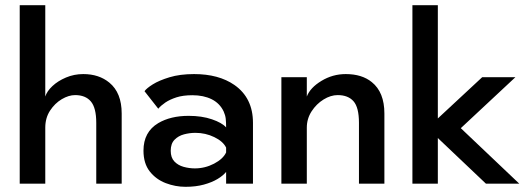

<svg xmlns="http://www.w3.org/2000/svg" viewBox="-20 -708 2022 740"><path d="M449 0H351V-234.5Q351 -292.5 330.2 -317Q309.5 -341.5 269.5 -341.5Q245 -341.5 218.2 -325.8Q191.5 -310 173 -281.8Q154.5 -253.5 154.5 -216V0H56V-688H154.5V-336Q161 -356.5 182 -376.2Q203 -396 234.2 -409.2Q265.5 -422.5 301 -422.5Q361.5 -422.5 401.5 -389.5Q449 -350.5 449 -270.5Z M695 12Q656 12 618.8 -2.2Q581.5 -16.5 557.2 -47.2Q533 -78 533 -127.5Q533 -199.5 590 -233.5Q637.5 -261.5 707 -261.5Q758 -261.5 796.8 -248.2Q835.5 -235 851.5 -217Q851.5 -237 850 -250.5Q848.5 -264 842 -278.5Q827 -310 795.8 -325.5Q764.5 -341 721.5 -341Q685.5 -341 660 -332.8Q634.5 -324.5 617.2 -312.8Q600 -301 590 -289L537 -356.5Q544.5 -367.5 568.8 -382.8Q593 -398 633.2 -410.2Q673.5 -422.5 728 -422.5Q823 -422.5 883.5 -380.5Q955 -330.5 955 -234.5V0H851.5V-45.5Q840 -31 818.2 -18Q796.5 -5 765.5 3.5Q734.5 12 695 12ZM731 -59Q770 -59 805 -77.2Q840 -95.5 851.5 -120.5V-139Q840 -163 806 -179.5Q772 -196 733 -196Q711 -196 689.2 -190.2Q667.5 -184.5 652.8 -169.5Q638 -154.5 638 -127Q638 -100.5 652 -85.8Q666 -71 687.5 -65Q709 -59 731 -59Z M1461.5 0H1363.5V-234.5Q1363.5 -294 1342.5 -317.8Q1321.5 -341.5 1281.5 -341.5Q1254.5 -341.5 1227 -324.5Q1199.5 -307.5 1181 -279Q1162.5 -250.5 1162.5 -216V0H1064.5V-410.5H1162.5V-336Q1175.5 -370 1218.8 -396.2Q1262 -422.5 1312.5 -422.5Q1375 -422.5 1413 -391.5Q1461.5 -352.5 1461.5 -270.5Z M1981.5 0H1853L1667.5 -176V0H1569.5V-688H1667.5V-251.5L1838.5 -410.5H1966.5L1756 -214Z"/></svg>

Font: Lucymar Sans Medium
Style: Regular
Weight: 500
Foundry: The League of Moveable Type (original font) / Main changes by Cristiano Sobral with portions from Mirco Monsees
Version: Version 2.001;August 30, 2020;FontCreator 13.0.0.2681 64-bit